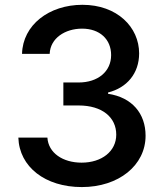

<svg xmlns="http://www.w3.org/2000/svg" viewBox="-20 -757 670 787"><path d="M315.4 9.8C466.3 9.8 576.7 -79.1 576.7 -200.7C576.7 -291.5 521.5 -357.9 422.9 -372.6V-377.9C500 -397 550.3 -456.1 550.3 -538.1C550.3 -646 460 -737.3 317.9 -737.3C181.2 -737.3 73.2 -654.8 70.3 -536.1H183.6C186 -600.6 247.1 -639.6 316.4 -639.6C388.7 -639.6 435.5 -596.2 435.5 -531.2C435.5 -463.4 380.9 -418.9 302.2 -418.9H239.7V-324.7H302.2C399.9 -324.7 456.5 -275.4 456.5 -205.1C456.5 -136.7 397 -90.3 314.5 -90.3C237.8 -90.3 178.2 -129.9 174.3 -192.9H55.2C59.1 -72.8 165.5 9.8 315.4 9.8Z"/></svg>

Font: Raveo Medium
Style: Regular
Weight: 500
Designer: Jakub Foglar, Rasmus Andersson (Inter)
Foundry: Jakubfoglar.com
Version: Version 1.100;Glyphs 3.2.3 (3260)